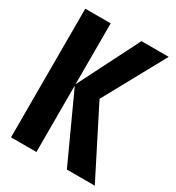

<svg xmlns="http://www.w3.org/2000/svg" viewBox="-172 -818 845 923"><g transform="rotate(30 250.0 -357.0)"><path d="M30 0V-714H171V-376L342 -714H493L306 -373L495 0H340L171 -369V0Z"/></g></svg>

Font: Noto Sans Mono Condensed Extra
Style: Regular
Weight: 800
Width: 3
Designer: Monotype Design Team
Foundry: Monotype Imaging Inc.
Version: Version 1.900